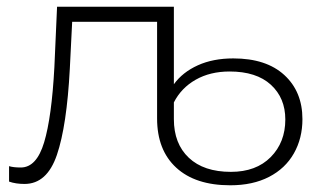

<svg xmlns="http://www.w3.org/2000/svg" viewBox="-20 -542 961 572"><path d="M827 -318.5C791 -351.5 740.3 -368 675 -368C635 -368 599.8 -361.2 569.5 -347.5C539.2 -333.8 515.3 -315 498 -291V-522H150L142 -342C136.7 -242.7 126.5 -168 111.5 -118C96.5 -68 73.3 -43 42 -43C27.3 -43 15.7 -44.3 7 -47V-1C20.3 3.7 35.7 6 53 6C97.7 6 129.8 -22.8 149.5 -80.5C169.2 -138.2 182 -223.7 188 -337L195 -477H448V-189C448 -126.3 467 -77.5 505 -42.5C543 -7.5 596.7 10 666 10C710.7 10 749.2 1.7 781.5 -15C813.8 -31.7 838.5 -55 855.5 -85C872.5 -115 881 -149 881 -187C881 -241.7 863 -285.5 827 -318.5ZM786.5 -74C757.5 -44.7 718 -30 668 -30C614 -30 572.2 -44 542.5 -72C512.8 -100 498 -138.3 498 -187V-237C512.7 -265.7 534.3 -288.2 563 -304.5C591.7 -320.8 625.3 -329 664 -329C717.3 -329 758.3 -315.8 787 -289.5C815.7 -263.2 830 -228.7 830 -186C830 -140.7 815.5 -103.3 786.5 -74Z"/></svg>

Font: Montserrat Custom ExtraLight
Style: Regular
Weight: 300
Designer: Julieta Ulanovsky
Foundry: Julieta Ulanovsky
Version: Version 7.200